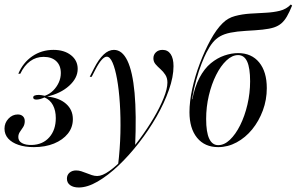

<svg xmlns="http://www.w3.org/2000/svg" viewBox="-21 -650 1333 863"><path d="M131.5 11.3Q91.9 11.3 62.1 1.2Q32.3 -8.9 15.7 -27.4Q-0.8 -46 -0.8 -71.8Q-0.8 -97.6 16.9 -116.5Q34.7 -135.5 58.9 -135.5Q73.4 -135.5 81.9 -127.4Q90.3 -119.4 90.3 -105.6Q90.3 -90.3 83.1 -79Q75.8 -67.7 68.5 -57.3Q61.3 -46.8 61.3 -33.9Q61.3 -16.1 77.8 -6.9Q94.4 2.4 122.6 1.6Q171.8 0 200.8 -33.1Q229.8 -66.1 229.8 -119.4Q229.8 -153.2 216.9 -177.4Q204 -201.6 179 -212.1Q168.5 -207.3 159.3 -204.8Q150 -202.4 142.7 -202.4Q128.2 -202.4 128.2 -212.1Q128.2 -223.4 154 -223.4Q159.7 -223.4 166.1 -222.2Q172.6 -221 180.6 -219.4Q202.4 -227.4 218.1 -243.1Q233.9 -258.9 243.1 -279Q252.4 -299.2 252.4 -321.8Q252.4 -355.6 231.9 -375Q211.3 -394.4 175 -394.4Q141.1 -394.4 114.5 -375Q87.9 -355.6 70.2 -318.5H61.3Q82.3 -368.5 124.2 -397.2Q166.1 -425.8 219.4 -425.8Q267.7 -425.8 298 -402Q328.2 -378.2 328.2 -340.3Q328.2 -299.2 289.9 -264.5Q251.6 -229.8 191.1 -216.1Q245.2 -210.5 275.8 -183.5Q306.5 -156.5 306.5 -114.5Q306.5 -77.4 283.9 -49.2Q261.3 -21 221.8 -4.8Q182.3 11.3 131.5 11.3Z M333.1 192.7Q308.9 192.7 294.4 182.3Q279.8 171.8 279.8 153.2Q279.8 136.3 291.5 126.2Q303.2 116.1 321 116.1Q333.1 116.1 344.4 119.8Q355.6 123.4 367.7 128.2Q379.8 133.1 391.9 137.1Q404 141.1 416.1 141.1Q438.7 141.1 470.6 118.5Q502.4 96 537.9 58.1Q573.4 20.2 607.7 -26.2Q641.9 -72.6 669.8 -119.8Q697.6 -166.9 714.5 -208.9Q731.5 -250.8 731.5 -279Q731.5 -299.2 722.2 -313.7Q712.9 -328.2 700.4 -339.1Q687.9 -350 678.2 -361.3Q668.5 -372.6 668.5 -387.9Q668.5 -404 679.8 -414.9Q691.1 -425.8 709.7 -425.8Q733.1 -425.8 746 -406.9Q758.9 -387.9 758.9 -352.4Q758.9 -304.8 738.3 -246Q717.7 -187.1 682.7 -125.8Q647.6 -64.5 603.2 -7.7Q558.9 49.2 511.3 94.4Q463.7 139.5 417.7 166.1Q371.8 192.7 333.1 192.7ZM509.7 91.9Q518.5 19.4 520.2 -51.6Q521.8 -122.6 517.7 -184.7Q513.7 -246.8 505.2 -294Q496.8 -341.1 485.1 -368.1Q473.4 -395.2 458.9 -395.2Q448.4 -395.2 435.5 -380.6Q422.6 -366.1 406.5 -334.7L391.1 -304.8H382.3L401.6 -342.7Q422.6 -383.9 444.8 -404.8Q466.9 -425.8 491.1 -425.8Q528.2 -425.8 551.6 -377.4Q575 -329 583.9 -232.3Q592.7 -135.5 586.3 9.7Q576.6 21.8 564.9 35.1Q553.2 48.4 539.9 62.1Q526.6 75.8 509.7 91.9Z M959.7 11.3Q899.2 11.3 864.9 -30.6Q830.6 -72.6 830.6 -146Q830.6 -193.5 843.1 -250.8Q855.6 -308.1 877.4 -365.3Q899.2 -422.6 925.4 -470.6Q951.6 -518.5 979.8 -546Q1003.2 -569.4 1035.1 -577.8Q1066.9 -586.3 1102.4 -588.7Q1137.9 -591.1 1173 -592.7Q1208.1 -594.4 1237.1 -601.6Q1266.1 -608.9 1286.3 -629.8L1291.9 -625Q1279.8 -595.2 1268.5 -575.8Q1257.3 -556.5 1243.5 -544.8Q1229.8 -533.1 1210.1 -526.6Q1190.3 -520.2 1159.7 -516.9Q1129 -513.7 1083.9 -511.3Q1043.5 -508.9 1015.3 -503.2Q987.1 -497.6 968.1 -486.7Q949.2 -475.8 935.1 -458.5Q921 -441.1 907.3 -414.5Q897.6 -396 885.1 -364.1Q872.6 -332.3 861.3 -291.5Q850 -250.8 841.9 -204H846.8L842.7 -200Q854 -259.7 875.8 -300.8Q897.6 -341.9 926.6 -365.7Q955.6 -389.5 987.5 -400.4Q1019.4 -411.3 1049.2 -411.3Q1109.7 -411.3 1144 -369.4Q1178.2 -327.4 1178.2 -254Q1178.2 -201.6 1160.5 -153.6Q1142.7 -105.6 1112.5 -68.5Q1082.3 -31.5 1042.7 -10.1Q1003.2 11.3 959.7 11.3ZM959.7 2.4Q987.1 2.4 1012.5 -21.8Q1037.9 -46 1058.5 -87.1Q1079 -128.2 1091.1 -179.8Q1103.2 -231.5 1103.2 -284.7Q1103.2 -344.4 1089.9 -373.4Q1076.6 -402.4 1049.2 -402.4Q1022.6 -402.4 996.8 -378.2Q971 -354 950.4 -312.9Q929.8 -271.8 917.7 -220.6Q905.6 -169.4 905.6 -115.3Q905.6 -55.6 919.4 -26.6Q933.1 2.4 959.7 2.4Z"/></svg>

Font: Playfair 144pt SemiCondensed
Style: Italic
Weight: 400
Width: 4
Italic angle: -15.6°
Designer: Claus Eggers Sørensen
Foundry: Claus Eggers Sørensen
Version: Version 2.203